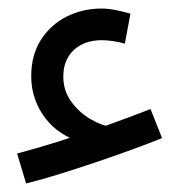

<svg xmlns="http://www.w3.org/2000/svg" viewBox="-20 -374 431 449"><path d="M165 -43Q143 -50 122.5 -63.5Q102 -77 86.5 -97Q71 -117 62 -142Q53 -167 53 -196Q53 -245 75.5 -280.5Q98 -316 135.5 -335Q173 -354 217 -354Q233 -354 250.5 -350.5Q268 -347 285 -342L272 -272Q258 -276 243.5 -278Q229 -280 218 -280Q190 -280 169.5 -269Q149 -258 138.5 -239Q128 -220 128 -195Q128 -162 146.5 -136.5Q165 -111 191.5 -95.5Q218 -80 241 -77ZM41 55 20 -15Q62 -26 115 -42.5Q168 -59 224.5 -79Q281 -99 332 -119L359 -51Q329 -39 288 -24Q247 -9 202.5 6Q158 21 116 34Q74 47 41 55Z"/></svg>

Font: Noto Sans Arabic SemiCondensed
Style: Regular
Weight: 400
Width: 4
Designer: Monotype Design Team, Nadine Chahine, Nizar Qandah and Khaled Hosny
Foundry: Monotype Imaging Inc.
Version: Version 2.012